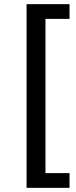

<svg xmlns="http://www.w3.org/2000/svg" viewBox="-20 -725 364 925"><path d="M108 180V-705H315V-634H199V109H315V180Z"/></svg>

Font: Nunito Sans Medium
Style: Regular
Weight: 500
Designer: Vernon Adams
Foundry: Vernon Adams
Version: Version 3.101; ttfautohint (v1.8.4.7-5d5b);gftools[0.9.27]